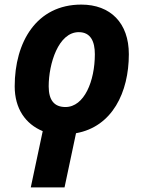

<svg xmlns="http://www.w3.org/2000/svg" viewBox="-20 -576 625 836"><path d="M261 240 311 4C469 -24 541 -174 541 -340C541 -476 461 -556 334 -556C139 -556 44 -393 44 -200C44 -103 91 -36 166 -5L114 240ZM265 -110C216 -110 192 -140 192 -200C192 -298 234 -436 323 -436C375 -436 393 -395 393 -340C393 -223 347 -110 265 -110Z"/></svg>

Font: BC Sans
Style: Bold Italic
Weight: 700
Italic angle: -12°
Designer: Monotype Design Team
Province of B.C.
Foundry: Monotype Imaging Inc.
Version: Version 2.000;GOOG;noto-source:20170915:90ef993387c0